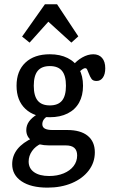

<svg xmlns="http://www.w3.org/2000/svg" viewBox="-20 -679 545 892"><path d="M36.6 83.8Q36.6 44.5 61 13.8Q85.4 -16.9 134.1 -39L170.6 -11.2Q144.8 0.2 128.9 22.7Q113.1 45.3 113.1 71.4Q113.1 103.1 138.4 120.9Q163.8 138.7 208.4 138.7Q246.1 138.7 275.8 126.4Q305.5 114.1 321.9 92.6Q338.4 71.1 338.4 43.2Q338.4 19.9 325.5 8.2Q312.6 -3.5 285.2 -3.5H207.6Q159.7 -3.5 130.9 -22.7Q102.1 -41.8 102.1 -74.4Q102.1 -96.3 114.8 -114.4Q127.6 -132.5 154.1 -148.7L203.9 -141.5Q190.2 -133.2 183.4 -123.6Q176.6 -113.9 176.6 -101.9Q176.6 -88.1 188.4 -81.5Q200.3 -75 223.8 -75H292.2Q354.4 -75 387.5 -48.1Q420.6 -21.1 420.6 28.7Q420.6 76 392.1 113.3Q363.6 150.6 313.8 171.7Q263.9 192.7 200.7 192.7Q123.9 192.7 80.3 163.4Q36.6 134 36.6 83.8ZM56.9 -280.6Q56.9 -349.3 98 -388.1Q139.1 -426.9 211.5 -426.9Q259.4 -426.9 294.3 -409.3Q329.2 -391.8 347.5 -359Q365.7 -326.3 365.7 -280.6Q365.7 -235 347.5 -202.3Q329.2 -169.5 294.3 -152Q259.4 -134.4 211.5 -134.4Q139.1 -134.4 98 -173.2Q56.9 -211.9 56.9 -280.6ZM286.4 -280.6Q286.4 -327.5 268.1 -349.8Q249.8 -372 211.6 -372Q173.5 -372 155.2 -349.8Q136.9 -327.5 136.9 -280.6Q136.9 -233.8 155.2 -211.5Q173.5 -189.3 211.6 -189.3Q249.8 -189.3 268.1 -211.5Q286.4 -233.8 286.4 -280.6ZM391.5 -340.1Q387.3 -351.6 384.4 -356.9Q381.4 -362.2 375.4 -362.2Q371.3 -362.2 365.7 -358.8Q360 -355.5 353.2 -349.4Q346.4 -343.2 340.1 -335L317.3 -373.8Q336.1 -397.3 362.1 -412.1Q388.2 -426.9 413.4 -426.9Q439.5 -426.9 454.2 -409.9Q469 -393 469 -361.7Q469 -334.3 458 -318.6Q447.1 -302.8 428.5 -302.8Q412.5 -302.8 405.6 -311.9Q398.7 -321.1 391.5 -340.1ZM82.6 -509 188.7 -659.2H245.1L343.8 -510.1L311.5 -481L180.4 -600.1L235.2 -612.3L117.5 -481Z"/></svg>

Font: Playfair Micro SmCond SmLight
Style: Regular
Weight: 360
Width: 4
Designer: Claus Eggers Sørensen
Foundry: Claus Eggers Sørensen
Version: Version 2.100;Glyphs 3.2 (3219)